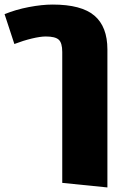

<svg xmlns="http://www.w3.org/2000/svg" viewBox="-46 -607 551 842"><path d="M425 -390V215L227 195V-379Q227 -419 211.5 -433Q196 -447 155 -447Q131 -447 93.5 -438Q56 -429 17 -414L-26 -545Q23 -565 80.5 -576Q138 -587 185 -587Q311 -587 368 -538.5Q425 -490 425 -390Z"/></svg>

Font: FiraGO Heavy
Style: Regular
Weight: 900
Designer: bBox Type
Foundry: bBox Type GmbH
Version: Version 1.001